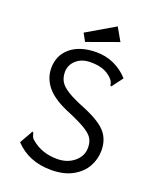

<svg xmlns="http://www.w3.org/2000/svg" viewBox="-148 -878 795 975"><g transform="rotate(20 250.0 -390.5)"><path d="M52 -69 88 -132 92 -141 99 -137Q100 -134 101.5 -127Q103 -120 106.5 -113.5Q110 -107 118 -101Q174 -53 257 -53Q312 -53 349 -84Q386 -115 386 -160Q386 -189 374.5 -208.5Q363 -228 333 -247Q303 -266 243 -292Q151 -328 111.5 -374Q72 -420 72 -477Q72 -547 123 -589Q174 -631 262 -631Q313 -631 357.5 -610.5Q402 -590 435 -553L390 -493L384 -497Q384 -499 382.5 -506Q381 -513 377 -519.5Q373 -526 366 -533Q343 -555 316 -564Q289 -573 251 -573Q203 -573 173.5 -546.5Q144 -520 144 -482Q144 -453 156.5 -431.5Q169 -410 202 -389.5Q235 -369 298 -344Q387 -307 421 -268Q455 -229 455 -170Q455 -124 432.5 -83Q410 -42 363 -16Q316 10 247 10Q126 10 52 -69ZM165 -702 317 -791 357 -721 188 -660Z"/></g></svg>

Font: Vazir Code FD
Style: Code-FD
Weight: 400
Foundry: DejaVu fonts team - Redesigned by Saber Rastikerdar
Version: Version 1.1.2